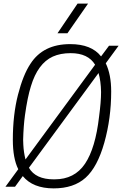

<svg xmlns="http://www.w3.org/2000/svg" viewBox="-20 -1033 676 1062"><path d="M353 -849H298L409 -1013H467ZM121 -151 506 -675Q467 -739 371 -739Q314 -739 272 -720Q189 -682 151 -556Q132 -496 118 -395Q110 -337 108 -260L109 -232Q111 -191 121 -151ZM277 9Q162 9 106 -59L63 0H10L81 -97Q51 -157 51 -260Q51 -398 79.5 -509Q108 -620 149 -681Q219 -789 368 -789Q486 -789 539 -721L583 -780H636L565 -683Q595 -621 595 -527Q595 -379 557 -244Q519 -109 453.5 -50Q388 9 277 9ZM282 -41Q392 -41 450 -127Q508 -213 528 -388Q539 -470 539 -524Q538 -585 525 -629L140 -105Q177 -41 277 -41Z"/></svg>

Font: Tanohe Sans Light
Style: Italic
Weight: 300
Designer: Village Type and Design LLC & Cristiano Sobral
Foundry: Cooper Hewitt Smithsonian Design Museum
Version: Version 1.00;September 29, 2021;FontCreator 13.0.0.2655 64-b